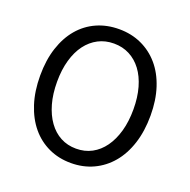

<svg xmlns="http://www.w3.org/2000/svg" viewBox="-122 -787 908 917"><g transform="rotate(20 332.0 -328.0)"><path d="M613 -331Q613 -252 592.5 -188.5Q572 -125 534.5 -80.5Q497 -36 445.5 -12Q394 12 332 12Q270 12 218.5 -12Q167 -36 130 -80.5Q93 -125 72.5 -188.5Q52 -252 52 -331Q52 -410 72.5 -472.5Q93 -535 130 -578.5Q167 -622 218.5 -645Q270 -668 332 -668Q394 -668 445.5 -644.5Q497 -621 534.5 -577.5Q572 -534 592.5 -471.5Q613 -409 613 -331ZM526 -331Q526 -392 512 -441Q498 -490 472.5 -524Q447 -558 411.5 -576.5Q376 -595 332 -595Q288 -595 252.5 -576.5Q217 -558 191.5 -524Q166 -490 152 -441Q138 -392 138 -331Q138 -269 152 -219.5Q166 -170 191.5 -134.5Q217 -99 252.5 -80Q288 -61 332 -61Q376 -61 411.5 -80Q447 -99 472.5 -134.5Q498 -170 512 -219.5Q526 -269 526 -331Z"/></g></svg>

Font: Matigon Symbol
Style: Regular
Weight: 400
Designer: Paul D. Hunt
Foundry: Adobe Systems Incorporated
Version: Version 2.021;PS 2.000;hotconv 1.0.86;makeotf.lib2.5.63406